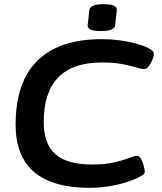

<svg xmlns="http://www.w3.org/2000/svg" viewBox="-20 -895 780 922"><path d="M411 7Q55 7 55 -296Q55 -501 160 -604Q265 -707 469 -707Q512 -707 554 -701.5Q596 -696 631 -686.5Q666 -677 687 -667Q705 -658 712 -651Q719 -644 719 -636Q719 -626 712 -608.5Q705 -591 694.5 -577Q684 -563 673 -563Q661 -563 635 -571Q609 -579 568 -587Q527 -595 470 -595Q329 -595 259.5 -523Q190 -451 190 -309Q190 -204 246 -154.5Q302 -105 422 -105Q486 -105 530 -115.5Q574 -126 600 -136.5Q626 -147 639 -147Q649 -147 657 -132.5Q665 -118 670 -99.5Q675 -81 675 -70Q675 -61 666 -55Q657 -49 639 -40Q592 -18 530.5 -5.5Q469 7 411 7ZM465 -746Q430 -746 415 -753Q400 -760 401 -774L409 -846Q410 -860 426.5 -867.5Q443 -875 478 -875Q513 -875 527.5 -867.5Q542 -860 541 -846L533 -774Q531 -746 465 -746Z"/></svg>

Font: Asap Expanded Expanded SemiBold
Style: Italic
Weight: 600
Width: 7
Italic angle: -6°
Designer: Pablo Cosgaya
Foundry: Omnibus-Type
Version: Version 3.001; ttfautohint (v1.8.4.7-5d5b)